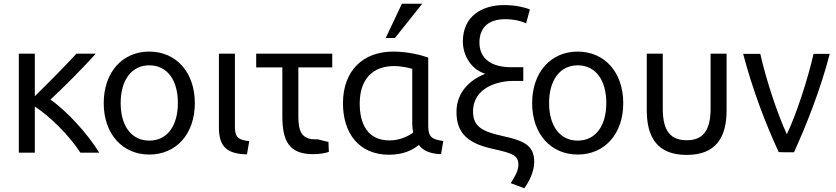

<svg xmlns="http://www.w3.org/2000/svg" viewBox="-20 -807 4443 1020"><path d="M165 4V-241C240 -193 347 -90 407 4H507C449 -92 338 -215 248 -278C311 -336 428 -453 489 -522H386C343 -474 236 -365 165 -296V-522H80V4Z M925 -260C925 -138 868 -60 773 -60C679 -60 621 -137 621 -260C621 -381 679 -460 773 -460C868 -460 925 -382 925 -260ZM1015 -259C1015 -424 915 -533 773 -533C631 -533 531 -424 531 -259C531 -95 631 14 773 14C916 14 1015 -95 1015 -259Z M1304 -57C1249 -64 1228 -74 1228 -133V-522H1143V-129C1143 -26 1188 11 1292 13Z M1725 -53C1710 -56 1695 -60 1668 -67C1663.8 -66.8 1659.8 -66.6 1655.9 -66.6C1628 -66.6 1606.8 -73.1 1591 -88C1573 -105 1565 -137 1565 -191V-449H1745V-522H1341V-449H1480V-190C1480 -63 1512 12 1643 12C1683 12 1713 5 1727 0Z M2078 -605 2223 -787H2115L2029 -605ZM2170 -151C2170 -134 2172 -118 2175 -103C2156 -88 2109 -61 2050 -61C1931 -61 1891 -151 1891 -257C1891 -385 1959 -456 2073 -456C2119 -456 2161 -444 2170 -441ZM2205 -37C2225 -8 2267 11 2323 12L2335 -58C2281 -66 2255 -74 2255 -137V-501C2223 -513 2148 -533 2069 -533C1908 -533 1802 -431 1802 -258C1802 -103 1884 15 2047 15C2123 15 2172 -10 2205 -37Z M2652 -84C2548 -107 2493 -131 2493 -214C2493 -345 2630 -377 2705 -377H2760V-450H2695C2591 -450 2527 -495 2527 -581C2527 -652 2566 -705 2664 -705C2718 -705 2756 -692 2775 -683L2795 -757C2773 -766 2723 -780 2658 -780C2538 -780 2439 -719 2439 -587C2439 -512 2483 -438 2558 -415C2508 -396 2405 -339 2405 -212C2405 -94 2472 -42 2608 -14C2699 7 2734 17 2734 68C2734 107 2704 148 2693 166L2765 193C2788 163 2818 107 2818 54C2818 -29 2773 -58 2652 -84Z M3201 -260C3201 -138 3144 -60 3049 -60C2955 -60 2897 -137 2897 -260C2897 -381 2955 -460 3049 -460C3144 -460 3201 -382 3201 -260ZM3291 -259C3291 -424 3191 -533 3049 -533C2907 -533 2807 -424 2807 -259C2807 -95 2907 14 3049 14C3192 14 3291 -95 3291 -259Z M3628 16C3786 16 3840 -80 3840 -221V-522H3755V-229C3755 -107 3709 -62 3628 -62C3546 -62 3501 -107 3501 -229V-522H3416V-221C3416 -80 3470 16 3628 16Z M4160 -94C4110 -202 4050 -383 4019 -521H3928C3978 -330 4049 -145 4117 1C4128 1 4140 2 4151 2H4198C4265 -145 4338 -329 4388 -521H4302C4271 -384 4209 -195 4160 -94Z"/></svg>

Font: Repo
Style: Regular
Weight: 400
Designer: Stefan Peev
Foundry: Context Ltd
Version: Version 0.000